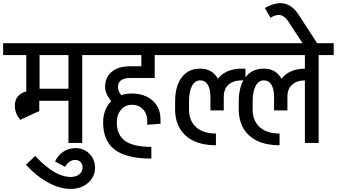

<svg xmlns="http://www.w3.org/2000/svg" viewBox="-45 -914 2154 1228"><path d="M-25 -562V-637.5H358.2V-562ZM123.2 -302.2V-630H208V-302.2ZM153.5 -179.8V-319.8H206.2V-203.2ZM158.5 -269.5V-346.5H412V-269.5ZM50 -236.8Q50 -284.2 81.2 -309.1Q112.5 -334 171.5 -334V-279.8Q146.8 -279.8 134.4 -268.2Q122 -256.8 122 -236.8ZM83.8 -147.5Q50 -191.2 50 -236.8H122Q122 -215.5 149 -181.2ZM83.8 -147.5 104 -293.5H171.5V-188ZM393 0V-626.2H481V0ZM297 -562V-637.5H577.2V-562Z M409.5 294.2Q339.2 294.8 264.6 254.6Q190 214.5 121 139.8L179.5 83.5Q244.5 151.8 300 184.8Q355.5 217.8 409.8 217.8ZM409.5 294.2 409.8 217.8Q441.8 217 462.4 200.8Q483 184.5 483 158.8H563Q563 196.8 542.8 227.6Q522.5 258.5 487.8 276.4Q453 294.2 409.5 294.2ZM371.2 153 307.2 119Q326.2 77.5 361.5 55.2Q396.8 33 438.2 33L435.8 108.8Q417.2 108.5 400.1 120.1Q383 131.8 371.2 153ZM563 158.8H483Q483.8 136.2 470.1 122.4Q456.5 108.5 435.8 108.8L438.2 33Q473.5 33 502 49.8Q530.5 66.5 546.8 95.2Q563 124 563 158.8Z M923 100.2Q764 100.2 689.2 43.5Q614.5 -13.2 614.5 -132.2H701.8Q701.8 -51 755.2 -12.8Q808.8 25.5 923 25.5ZM527 -562V-637.5H1044.5V-562ZM614.5 -131Q614.5 -187.2 637.6 -228.8Q660.8 -270.2 702 -293.1Q743.2 -316 798 -316V-244Q756.5 -243.8 729.1 -212Q701.8 -180.2 701.8 -131ZM699.5 -233.8Q666.8 -262 647 -294.5Q627.2 -327 627.2 -357.5H709.5Q709.5 -337.2 722.9 -316Q736.2 -294.8 757.5 -277ZM627.2 -357.5Q627.2 -418.8 669 -454.4Q710.8 -490 785.8 -490V-415Q748 -415 728.8 -400.1Q709.5 -385.2 709.5 -357.5ZM785.5 -415V-490H944.5V-415ZM859 -490V-637.5H944.5V-490ZM981.5 -122.5 896.8 -116V-141L981.5 -151ZM896.8 -141Q896.8 -186.5 869.2 -215.2Q841.8 -244 798 -244V-316Q853 -316 894.1 -295.6Q935.2 -275.2 958.4 -238.4Q981.5 -201.5 981.5 -151Z M1313.2 -294Q1313.2 -377.8 1363 -426.4Q1412.8 -475 1501.8 -475V-400Q1448.2 -400 1417.2 -373.1Q1386.2 -346.2 1386.2 -294ZM1500.8 -400V-475H1524.8V-400ZM1336 15.2Q1255.5 15.2 1196.9 -11.5Q1138.2 -38.2 1106.6 -90.2Q1075 -142.2 1075 -214.8H1163.8Q1163.8 -141.8 1209.2 -100.8Q1254.8 -59.8 1336 -59.8ZM1075 -214.5V-264.8H1163.8V-214.5ZM1075 -264Q1075 -364 1117.6 -419.5Q1160.2 -475 1233.5 -475L1236 -400Q1201.8 -400 1182.8 -364Q1163.8 -328 1163.8 -264ZM1300.8 -208V-294H1386.2V-208ZM1300.8 -294Q1300.8 -344.5 1283.9 -372.2Q1267 -400 1236 -400L1233.5 -475Q1299.5 -476 1336.6 -428.4Q1373.8 -380.8 1373.8 -294ZM995 -562V-637.5H1507.2V-562Z M1720.2 -294Q1720.2 -377.8 1770 -426.4Q1819.8 -475 1908.8 -475V-400Q1855.2 -400 1824.2 -373.1Q1793.2 -346.2 1793.2 -294ZM1907.8 -400V-475H1931.8V-400ZM1743 15.2Q1662.5 15.2 1603.9 -11.5Q1545.2 -38.2 1513.6 -90.2Q1482 -142.2 1482 -214.8H1570.8Q1570.8 -141.8 1616.2 -100.8Q1661.8 -59.8 1743 -59.8ZM1482 -214.5V-264.8H1570.8V-214.5ZM1482 -264Q1482 -364 1524.6 -419.5Q1567.2 -475 1640.5 -475L1643 -400Q1608.8 -400 1589.8 -364Q1570.8 -328 1570.8 -264ZM1707.8 -208V-294H1793.2V-208ZM1707.8 -294Q1707.8 -344.5 1690.9 -372.2Q1674 -400 1643 -400L1640.5 -475Q1706.5 -476 1743.6 -428.4Q1780.8 -380.8 1780.8 -294ZM1402 -562V-637.5H1914.2V-562ZM1905 0V-626.2H1993V0ZM1809 -562V-637.5H2089.2V-562Z M1890.2 -637.5 1800.2 -774.8 1864.5 -820.5 1983.5 -637.5ZM1800.2 -774.8Q1777.5 -809.8 1750.4 -817Q1723.2 -824.2 1684.8 -800.5L1649 -863Q1720.2 -903 1773.4 -891.2Q1826.5 -879.5 1864.5 -820.5Z"/></svg>

Font: Akshar Light
Style: Regular
Weight: 300
Designer: Tall Chai
Foundry: Tall Chai
Version: Version 1.100